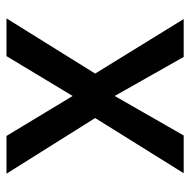

<svg xmlns="http://www.w3.org/2000/svg" viewBox="-17 -568 585 591"><g transform="rotate(90 275.5 -272.5)"><path d="M155.3 -545.4 275.4 -333 397 -545.4H513.2L343.3 -272.9L514.6 0H398.4L275.4 -203.6L152.8 0H36.6L206.5 -272.9L38.6 -545.4Z"/></g></svg>

Font: Karasuma Gothic
Style: Regular
Weight: 500
Designer: Rasmus Andersson / Ryoko Nishizuka
Foundry: Genbu
Version: Version 1.00